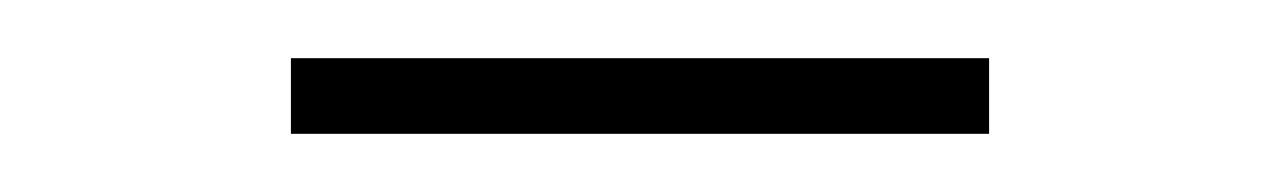

<svg xmlns="http://www.w3.org/2000/svg" viewBox="-20 -677 440 66"><path d="M80 -631V-657H320V-631Z"/></svg>

Font: Source Serif 4 ExtraLight
Style: Regular
Weight: 200
Designer: Frank Grießhammer
Foundry: Adobe
Version: Version 4.005;hotconv 1.1.0;makeotfexe 2.6.0